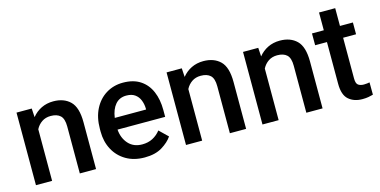

<svg xmlns="http://www.w3.org/2000/svg" viewBox="-68 -1000 2674 1350"><g transform="rotate(-15 1269.5 -324.5)"><path d="M284.7 -443.4Q247.6 -443.4 220.2 -424.8Q192.9 -406.2 177.2 -375.5V0H59.6V-528.3H170.4L174.3 -464.8Q202.1 -499.5 241.5 -518.8Q280.8 -538.1 329.1 -538.1Q405.8 -538.1 451.4 -493.7Q497.1 -449.2 497.1 -341.3V0H378.9V-341.8Q378.9 -398.4 354.7 -420.9Q330.6 -443.4 284.7 -443.4Z M850.1 9.8Q772 9.8 714.8 -23.9Q657.7 -57.6 627 -115.5Q596.2 -173.3 596.2 -246.1V-265.6Q596.2 -348.6 627.4 -409.9Q658.7 -471.2 713.1 -504.6Q767.6 -538.1 835.9 -538.1Q911.6 -538.1 961.7 -505.1Q1011.7 -472.2 1036.6 -413.8Q1061.5 -355.5 1061.5 -279.3V-229H714.8Q719.7 -166 756.8 -124.8Q793.9 -83.5 856.9 -83.5Q899.4 -83.5 932.6 -100.6Q965.8 -117.7 990.2 -148.9L1052.2 -88.9Q1026.9 -51.3 977.1 -20.8Q927.2 9.8 850.1 9.8ZM835.4 -444.3Q785.6 -444.3 755.6 -409.4Q725.6 -374.5 717.3 -313.5H945.3V-322.8Q944.3 -354.5 933.1 -382.3Q921.9 -410.2 898.2 -427.2Q874.5 -444.3 835.4 -444.3Z M1377 -443.4Q1339.8 -443.4 1312.5 -424.8Q1285.2 -406.2 1269.5 -375.5V0H1151.9V-528.3H1262.7L1266.6 -464.8Q1294.4 -499.5 1333.7 -518.8Q1373 -538.1 1421.4 -538.1Q1498 -538.1 1543.7 -493.7Q1589.4 -449.2 1589.4 -341.3V0H1471.2V-341.8Q1471.2 -398.4 1447 -420.9Q1422.9 -443.4 1377 -443.4Z M1933.6 -443.4Q1896.5 -443.4 1869.1 -424.8Q1841.8 -406.2 1826.2 -375.5V0H1708.5V-528.3H1819.3L1823.2 -464.8Q1851.1 -499.5 1890.4 -518.8Q1929.7 -538.1 1978 -538.1Q2054.7 -538.1 2100.3 -493.7Q2146 -449.2 2146 -341.3V0H2027.8V-341.8Q2027.8 -398.4 2003.7 -420.9Q1979.5 -443.4 1933.6 -443.4Z M2508.3 -528.3V-442.4H2414.1V-146Q2414.1 -108.9 2429.7 -97.9Q2445.3 -86.9 2470.7 -86.9Q2482.9 -86.9 2494.1 -88.4Q2505.4 -89.8 2512.2 -91.3L2512.7 -1.5Q2498 2.9 2478.8 6.3Q2459.5 9.8 2434.6 9.8Q2373.5 9.8 2335 -23.7Q2296.4 -57.1 2296.4 -138.7V-442.4H2210.4V-528.3H2296.4V-657.7H2414.1V-528.3Z"/></g></svg>

Font: Vazirmatn FD Medium
Style: Regular
Weight: 500
Designer: Saber Rastikerdar
Foundry: Saber Rastikerdar
Version: Version 33.003